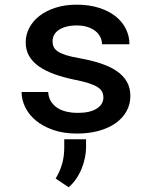

<svg xmlns="http://www.w3.org/2000/svg" viewBox="-20 -558 640 817"><path d="M419.9 -143.1Q419.9 -156.2 414.6 -167.2Q409.2 -178.2 395.3 -187.3Q381.3 -196.3 357.2 -204.1Q333 -211.9 295.4 -219.2Q248.5 -229 210.7 -242.7Q172.9 -256.3 145.8 -275.4Q118.7 -294.4 104 -319.6Q89.4 -344.7 89.4 -377.9Q89.4 -410.2 104.5 -439.2Q119.6 -468.3 147.7 -490.2Q175.8 -512.2 216.1 -525.1Q256.3 -538.1 306.2 -538.1Q358.9 -538.1 400.6 -524.9Q442.4 -511.7 471.2 -489Q500 -466.3 515.4 -435.5Q530.8 -404.8 530.8 -369.6H414.1Q414.1 -385.3 407.2 -399.7Q400.4 -414.1 386.7 -425.3Q373 -436.5 352.8 -443.1Q332.5 -449.7 306.2 -449.7Q279.8 -449.7 260.5 -444.1Q241.2 -438.5 228.5 -429.4Q215.8 -420.4 209.7 -408.2Q203.6 -396 203.6 -382.8Q203.6 -369.6 208.3 -358.9Q212.9 -348.1 225.6 -339.4Q238.3 -330.6 260.7 -323.5Q283.2 -316.4 318.8 -310.1Q368.7 -301.3 408.4 -288.1Q448.2 -274.9 476.3 -255.9Q504.4 -236.8 519.5 -210.7Q534.7 -184.6 534.7 -149.4Q534.7 -114.3 518.6 -85Q502.4 -55.7 472.7 -34.4Q442.9 -13.2 401.1 -1.5Q359.4 10.3 307.6 10.3Q250 10.3 206.1 -5.1Q162.1 -20.5 132.3 -45.4Q102.5 -70.3 87.2 -102.1Q71.8 -133.8 71.8 -166.5H185.1Q186.5 -142.1 197.8 -125Q209 -107.9 226.6 -97.4Q244.1 -86.9 265.6 -82.3Q287.1 -77.6 309.1 -77.6Q363.3 -77.6 391.6 -95.9Q419.9 -114.3 419.9 -143.1ZM346.2 68.4Q346.2 89.4 341.6 112.5Q336.9 135.7 327.9 158.4Q318.8 181.2 304.9 201.9Q291 222.7 272 238.8L216.8 201.7Q235.4 170.9 244.4 138.9Q253.4 106.9 253.4 69.8V34.7H346.2Z"/></svg>

Font: Roboto Mono
Style: Regular
Weight: 500
Designer: Google
Version: Version 2.000986; 2015; ttfautohint (v1.3)